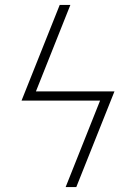

<svg xmlns="http://www.w3.org/2000/svg" viewBox="-20 -755 540 775"><path d="M245 0 384 -349H67L221 -735H264L125 -386H442L288 0Z"/></svg>

Font: Iosevka Extralight
Style: Italic
Weight: 200
Italic angle: -9°
Monospace: yes
Designer: Belleve Invis
Foundry: Belleve Invis
Version: Version 32.5.0; ttfautohint (v1.8.4)